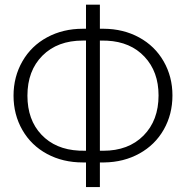

<svg xmlns="http://www.w3.org/2000/svg" viewBox="-20 -760 783 810"><path d="M401.4 -638.7H418Q500.5 -638.2 566.9 -602.1Q633.3 -565.9 670.4 -501.2Q707.5 -436.5 707.5 -357.4Q707.5 -277.8 670.9 -213.4Q634.3 -148.9 568.1 -112.3Q502 -75.7 419.4 -74.7H401.4V29.3H342.8V-74.7H329.1Q245.1 -74.7 178.5 -110.6Q111.8 -146.5 74.5 -211.4Q37.1 -276.4 37.1 -356.4Q37.1 -436 74.5 -501.2Q111.8 -566.4 178.7 -602.5Q245.6 -638.7 329.1 -638.7H342.8V-740.2H401.4ZM401.4 -588.9V-124H415.5Q522 -124 585.4 -188Q648.9 -252 648.9 -357.4Q648.9 -457.5 589.8 -520.5Q530.8 -583.5 431.6 -588.4ZM329.6 -588.9Q222.7 -588.9 159.2 -525.4Q95.7 -461.9 95.7 -356.4Q95.7 -254.4 154.8 -191.9Q213.9 -129.4 313.5 -124.5L342.8 -124V-588.9Z"/></svg>

Font: RobotoInd Light
Style: Regular
Weight: 300
Designer: Google
Version: Version 2.001151; 2014